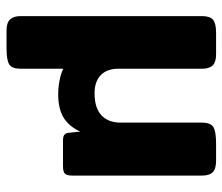

<svg xmlns="http://www.w3.org/2000/svg" viewBox="-68 -452 697 602"><g transform="rotate(90 281.0 -151.5)"><path d="M31 133V-436Q31 -461 42.5 -470.5Q54 -480 83 -480H151Q175 -480 185.5 -469.5Q196 -459 196 -436V-174Q196 -138 216 -118.5Q236 -99 273 -99Q319 -99 342 -120.5Q365 -142 365 -181V-436Q365 -463 379 -471.5Q393 -480 431 -480H485Q510 -480 520.5 -469.5Q531 -459 531 -436V-29Q531 -12 525 -6Q519 0 501 0H421Q409 0 403.5 -4Q398 -8 397 -17L393 -54Q377 -19 349.5 -2Q322 15 276 15Q254 15 231.5 10.5Q209 6 196 -1V133Q196 160 182.5 168.5Q169 177 131 177H76Q52 177 41.5 166Q31 155 31 133Z"/></g></svg>

Font: Mitr Medium
Style: Regular
Weight: 500
Designer: Thanarat Vachiruckul
Foundry: Cadson Demak
Version: Version 1.003